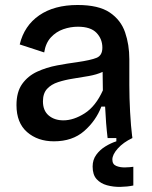

<svg xmlns="http://www.w3.org/2000/svg" viewBox="-20 -553 608 769"><path d="M196 13Q131 13 88.5 -24Q46 -61 46 -132Q46 -185 69 -217Q92 -249 129 -266Q166 -283 208.5 -291Q251 -299 289 -304Q344 -312 367 -321.5Q390 -331 390 -362Q390 -397 366.5 -421.5Q343 -446 292 -446Q262 -446 233.5 -436Q205 -426 184 -403.5Q163 -381 157 -343L59 -375Q77 -450 137 -491.5Q197 -533 291 -533Q375 -533 419.5 -503Q464 -473 481 -423.5Q498 -374 498 -316V-212Q498 -162 501 -105.5Q504 -49 510 0H411Q404 -58 401 -126H386Q364 -69 317 -28Q270 13 196 13ZM234 -71Q275 -71 319 -99Q363 -127 392 -191L391 -265Q367 -254 335.5 -248.5Q304 -243 272 -238Q240 -233 212.5 -224Q185 -215 168.5 -197Q152 -179 152 -147Q152 -110 175 -90.5Q198 -71 234 -71ZM514 190Q490 195 462 195.5Q434 196 408.5 189Q383 182 367 164.5Q351 147 351 114Q351 87 365.5 67Q380 47 402 33.5Q424 20 446 13V-6H510V0Q474 17 452 41.5Q430 66 430 86Q430 105 445.5 111.5Q461 118 481 117.5Q501 117 514 115Z"/></svg>

Font: Bricolage Grotesque 10pt Medium
Style: Regular
Weight: 500
Designer: Mathieu Triay
Foundry: Atelier Triay
Version: Version 1.000; ttfautohint (v1.8.4.7-5d5b);gftools[0.9.32]